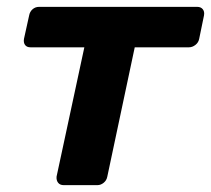

<svg xmlns="http://www.w3.org/2000/svg" viewBox="-20 -540 616 560"><path d="M166 0Q155 0 149.5 -7Q144 -14 145 -25L226 -402H69Q58 -402 53 -409Q48 -416 50 -427L65 -495Q67 -506 75 -513Q83 -520 94 -520H555Q566 -520 571.5 -513Q577 -506 575 -495L561 -427Q559 -416 550 -409Q541 -402 531 -402H373L293 -25Q291 -14 282.5 -7Q274 0 264 0Z"/></svg>

Font: Rubik SemiBold
Style: Italic
Weight: 600
Italic angle: -12°
Designer: Hubert and Fischer
Foundry: Hubert and Fischer
Version: Version 2.300;gftools[0.9.30]